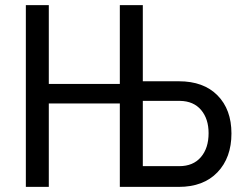

<svg xmlns="http://www.w3.org/2000/svg" viewBox="-20 -731 967 751"><path d="M170.9 -402.8H448.7V-710.9H538.6V-413.1H679.7Q776.4 -413.1 830.8 -357.9Q885.3 -302.7 885.3 -209Q885.3 -114.3 830.6 -57.1Q775.9 0 679.2 0H448.7V-326.2H170.9V0H81.1V-710.9H170.9ZM538.6 -336.4V-81.1H681.2Q735.4 -81.1 765.6 -116.2Q795.9 -151.4 795.9 -210Q795.9 -266.1 766.6 -300.8Q737.3 -335.4 684.6 -336.4Z"/></svg>

Font: Roboto Condensed
Style: Regular
Weight: 400
Designer: Google
Version: Version 2.001047; 2015